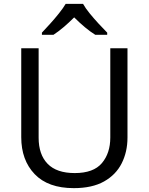

<svg xmlns="http://www.w3.org/2000/svg" viewBox="-20 -964 771 994"><path d="M640 -252Q640 -178 610 -118.5Q580 -59 518.5 -24.5Q457 10 362 10Q229 10 159.5 -62.5Q90 -135 90 -254V-714H180V-251Q180 -164 226.5 -116Q273 -68 367 -68Q464 -68 507.5 -119.5Q551 -171 551 -252V-714H640ZM410 -944Q422 -922 444.5 -894.5Q467 -867 491.5 -840.5Q516 -814 535 -795V-784H473Q447 -800 419 -823.5Q391 -847 364 -874Q337 -847 310 -824Q283 -801 257 -784H197V-795Q216 -815 239.5 -841Q263 -867 285 -894.5Q307 -922 320 -944Z"/></svg>

Font: Noto Sans Limbu
Style: Regular
Weight: 400
Designer: Monotype Design Team
Foundry: Monotype Imaging Inc.
Version: Version 2.004; ttfautohint (v1.8.4.7-5d5b)